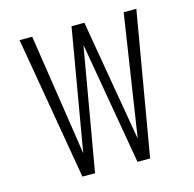

<svg xmlns="http://www.w3.org/2000/svg" viewBox="-107 -844 964 953"><g transform="rotate(-15 375.0 -367.5)"><path d="M201 0 75 -735H140L235 -111L342 -735H408L515 -111L610 -735H675L549 0H484L375 -630L266 0Z"/></g></svg>

Font: Iosevka Aile Light
Style: Regular
Weight: 300
Designer: Belleve Invis
Foundry: Belleve Invis
Version: Version 27.3.5; ttfautohint (v1.8.4)